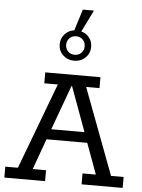

<svg xmlns="http://www.w3.org/2000/svg" viewBox="-61 -985 766 1033"><g transform="rotate(5 321.5 -468.5)"><path d="M2 0V-59H70L245 -524H172V-583H470V-524H398L573 -59H641V0H419V-59H491L422 -247L450 -225H197L218 -247L150 -59H222V0ZM223 -260 210 -281H429L418 -260L322 -522H319ZM321 -659Q285 -659 260.5 -682.5Q236 -706 236 -741Q236 -772 256.5 -795Q277 -818 308 -822L344 -937H404L346 -819Q372 -813 389 -791.5Q406 -770 406 -741Q406 -706 381.5 -682.5Q357 -659 321 -659ZM271 -741Q271 -720 285 -705.5Q299 -691 321 -691Q343 -691 357 -705.5Q371 -720 371 -741Q371 -762 357 -776.5Q343 -791 321 -791Q299 -791 285 -776.5Q271 -762 271 -741Z"/></g></svg>

Font: Rokkitt SemiBold
Style: Regular
Weight: 400
Version: Version 3.103